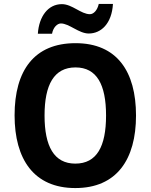

<svg xmlns="http://www.w3.org/2000/svg" viewBox="-20 -944 764 974"><path d="M172 -773H244C250 -806 271 -825 289 -825C331 -825 380 -774 430 -774C492 -774 547 -823 553 -924H481C474 -892 455 -872 436 -872C391 -872 346 -923 294 -923C224 -923 178 -861 172 -773ZM670 -358C670 -582 573 -725 363 -725C154 -725 54 -587 54 -359C54 -136 152 10 362 10C572 10 670 -135 670 -358ZM206 -358C206 -514 254 -602 363 -602C471 -602 518 -515 518 -358C518 -201 471 -114 362 -114C254 -114 206 -202 206 -358Z"/></svg>

Font: Noto Sans Gurmukhi SemiCondensed
Style: Bold
Weight: 700
Width: 4
Designer: Jelle Bosma - Monotype Design Team
Foundry: Monotype Imaging Inc.
Version: Version 2.004